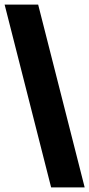

<svg xmlns="http://www.w3.org/2000/svg" viewBox="-26 -726 386 830"><path d="M340 84H195L-6 -706H139Z"/></svg>

Font: Bricolage Grotesque 24pt SemiCondensed ExtraBold
Style: Regular
Weight: 800
Width: 4
Designer: Mathieu Triay
Foundry: Atelier Triay
Version: Version 1.001;gftools[0.9.33.dev8+g029e19f]